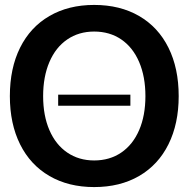

<svg xmlns="http://www.w3.org/2000/svg" viewBox="-20 -746 765 779"><path d="M20 -356Q20 -469 61.5 -552.5Q103 -636 180.5 -681Q258 -726 362 -726Q467 -726 544.5 -681Q622 -636 663.5 -552.5Q705 -469 705 -356Q705 -244 663.5 -160.5Q622 -77 544.5 -32Q467 13 362 13Q258 13 180.5 -32Q103 -77 61.5 -160.5Q20 -244 20 -356ZM362 -95Q425 -95 472 -127Q519 -159 544.5 -218Q570 -277 570 -356Q570 -435 544.5 -494.5Q519 -554 472 -586Q425 -618 362 -618Q300 -618 253 -586Q206 -554 180.5 -494.5Q155 -435 155 -356Q155 -277 180.5 -218Q206 -159 253 -127Q300 -95 362 -95ZM216 -362H509V-317H216Z"/></svg>

Font: Non Bureau Medium
Style: Regular
Weight: 500
Designer: Jona Saucedo
Foundry: Non Foundry
Version: Version 1.000; ttfautohint (v1.8.4)